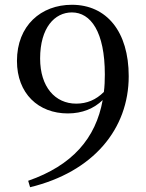

<svg xmlns="http://www.w3.org/2000/svg" viewBox="-20 -767 612 804"><path d="M106 17C370 -47 519 -226 519 -448C519 -634 427 -747 281 -747C152 -747 51 -660 51 -512C51 -375 141 -292 264 -292C325 -292 374 -313 410 -348C381 -187 282 -74 98 -10ZM415 -382C382 -349 344 -333 299 -333C211 -333 148 -403 148 -522C148 -651 209 -715 281 -715C360 -715 419 -634 419 -455C419 -430 418 -405 415 -382Z"/></svg>

Font: Noto Serif CJK SC Medium
Style: Regular
Weight: 500
Designer: Ryoko NISHIZUKA 西塚涼子 (kana & ideographs); Frank Grießhammer (Latin, Greek & Cyrillic); Wenlong ZHANG 张文龙 (bopomofo); San
Foundry: Adobe
Version: Version 2.001;hotconv 1.1.0;makeotfexe 2.6.0